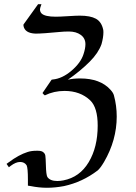

<svg xmlns="http://www.w3.org/2000/svg" viewBox="-20 -749 642 908"><path d="M148 -590Q97 -592 91 -627V-633L160 -729H176Q169 -710 169 -705Q169 -693 177 -685Q193 -670 244 -670Q262 -670 301 -672.5Q340 -675 357 -675Q407 -675 433.5 -660.5Q460 -646 468 -609Q469 -605 469 -596Q469 -572 460 -540Q445 -498 404 -457Q360 -413 301 -372Q325 -378 359 -378Q454 -378 502 -325Q516 -310 519 -297Q532 -249 532 -198Q532 -86 472 17Q454 47 442 57Q370 112 283 131Q241 139 202 139Q165 139 125 131L112 129V100Q112 46 106 33Q96 17 75 17Q55 17 31 35L22 42L11 26L22 18Q69 -17 110 -30Q128 -36 151 -36H160Q178 -36 186 -28Q193 -22 194.5 -12.5Q196 -3 197 32Q198 77 204 88Q217 107 251 107Q265 107 280 104Q357 89 399.5 18Q442 -53 442 -155Q442 -240 407 -274Q360 -319 285 -319Q235 -319 192 -298Q189 -300 186 -303L181 -309L224 -372L229 -373Q274 -377 318 -414.5Q362 -452 375 -493Q384 -520 384 -540Q384 -568 362 -584Q340 -600 306 -600Q282 -600 264 -598Q181 -590 148 -590Z"/></svg>

Font: MathJax_Fraktur
Style: Regular
Weight: 400
Version: Version 1.1